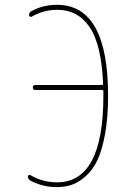

<svg xmlns="http://www.w3.org/2000/svg" viewBox="-20 -760 540 790"><path d="M105.5 -16.6Q95.7 -21.5 94.7 -34.2Q94.7 -38.1 98.1 -39.6Q101.6 -41 105.5 -39.1Q156.2 -9.8 214.8 -9.8Q405.3 -9.8 405.3 -365.2V-384.8Q405.3 -389.6 400.4 -389.6H125Q115.2 -389.6 115.2 -399.9Q115.2 -410.2 125 -410.2H399.4Q404.3 -410.2 404.3 -415Q397.5 -576.2 349.1 -647.9Q300.8 -719.7 214.8 -719.7Q160.2 -719.7 110.4 -691.4Q107.4 -689.5 103.5 -691.4Q99.6 -693.4 99.6 -697.3Q99.6 -710 109.4 -713.9Q156.2 -740.2 214.8 -740.2Q424.8 -740.2 424.8 -365.2Q424.8 -276.4 412.1 -207.5Q399.4 -138.7 379.4 -98.1Q359.4 -57.6 330.1 -32.7Q300.8 -7.8 273.4 1Q246.1 9.8 214.8 9.8Q158.2 10.7 105.5 -16.6Z"/></svg>

Font: Rounded-L Mgen+ 2m thin
Style: Regular
Weight: 100
Designer: [Source Han Sans]
Ryoko NISHIZUKA  (kana & ideographs); Paul D. Hunt (Latin, Greek & Cyrillic); Wenlong ZHANG  (bopomofo
Version: Version 1.059.20150602